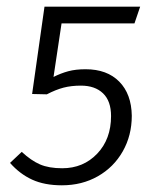

<svg xmlns="http://www.w3.org/2000/svg" viewBox="-20 -543 473 574"><path d="M382 -473H164L140 -313Q162 -324 184 -330Q206 -336 236 -336Q300 -336 336.5 -299Q373 -262 374 -197Q374 -138 347 -90.5Q320 -43 272.5 -16Q225 11 165 11Q113 11 76 -6Q39 -23 10 -56L45 -89Q73 -63 99.5 -51.5Q126 -40 166 -40Q229 -40 270.5 -83.5Q312 -127 312 -196Q312 -241 288 -264Q264 -287 222 -287Q193 -287 170 -281Q147 -275 120 -261L76 -262L113 -523H399Z"/></svg>

Font: Fira Sans Light
Style: Italic
Weight: 300
Italic angle: -8°
Designer: bBox Type GmbH & Carrois Corporate GbR & Edenspiekermann AG
Foundry: bBox Type GmbH & Carrois Corporate GbR & Edenspiekermann AG
Version: Version 4.301